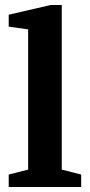

<svg xmlns="http://www.w3.org/2000/svg" viewBox="-20 -751 362 771"><path d="M15 0V-50L93 -70V-633L15 -644V-692L184 -731H228V-70L306 -50V0Z"/></svg>

Font: Manuale
Style: Regular
Weight: 400
Designer: Eduardo Tunni / Pablo Cosgaya
Foundry: Eduardo Tunni / Pablo Cosgaya
Version: Version 1.002